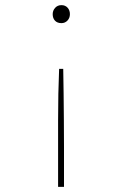

<svg xmlns="http://www.w3.org/2000/svg" viewBox="-20 -557 469 747"><path d="M226 -289Q227 -244 227.5 -193.5Q228 -143 228.5 -90.5Q229 -38 229 15V170H206V15Q206 -37 206 -89Q206 -141 207 -192Q208 -243 210 -289ZM219 -537Q234 -537 243 -527Q252 -517 252 -502Q252 -487 242.5 -477Q233 -467 219 -467Q203 -467 194 -476.5Q185 -486 185 -502Q185 -516 194.5 -526.5Q204 -537 219 -537Z"/></svg>

Font: Lexend Giga Thin
Style: Regular
Weight: 250
Version: Version 1.007